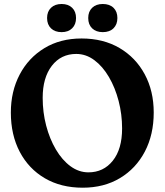

<svg xmlns="http://www.w3.org/2000/svg" viewBox="-20 -902 806 938"><path d="M378.5 -714Q484.5 -714 563.8 -667.5Q643 -621 687 -539.2Q731 -457.5 731 -352.5Q731 -244 687.5 -161.2Q644 -78.5 566 -31.8Q488 15 384 15Q278 15 199 -31.2Q120 -77.5 76.5 -160.2Q33 -243 33 -352Q33 -455.5 76 -537.5Q119 -619.5 196.8 -666.8Q274.5 -714 378.5 -714ZM576.5 -274.5Q576.5 -343.5 559.5 -408.8Q542.5 -474 512 -526Q481.5 -578 440.8 -608.2Q400 -638.5 352.5 -638.5Q278 -638.5 233.2 -580.5Q188.5 -522.5 188.5 -424Q188.5 -353.5 205.5 -288.5Q222.5 -223.5 253 -171.8Q283.5 -120 324.2 -90Q365 -60 412 -60Q485.5 -60 531 -116.8Q576.5 -173.5 576.5 -274.5ZM281 -745Q248.5 -745 229.2 -763.5Q210 -782 210 -814Q210 -845.5 229.2 -864Q248.5 -882.5 281 -882.5Q313.5 -882.5 332.5 -864Q351.5 -845.5 351.5 -814Q351.5 -782.5 332.5 -763.8Q313.5 -745 281 -745ZM482 -745Q449.5 -745 430.2 -763.5Q411 -782 411 -814Q411 -845.5 430.2 -864Q449.5 -882.5 482 -882.5Q515.5 -882.5 534.5 -864Q553.5 -845.5 553.5 -814Q553.5 -782.5 534.5 -763.8Q515.5 -745 482 -745Z"/></svg>

Font: Fraunces 72pt SuperSoft SemiBold
Style: Regular
Weight: 600
Version: Version 1.000;[b76b70a41]